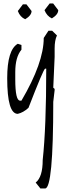

<svg xmlns="http://www.w3.org/2000/svg" viewBox="-20 -674 375 1093"><path d="M255.9 -499H276.9L304.2 -472.2Q291 -444.8 291 -397.9V-350.1L283.2 -174.8L291 -168V-161.1L283.2 -94.2Q283.2 398.9 236.8 398.9H210L183.1 365.2Q223.1 334 223.1 236.8Q243.2 51.8 243.2 -283.2H236.8Q227.1 -279.8 142.1 -60.1Q112.8 -33.2 81.1 -25.9Q21 -25.9 21 -229Q21 -390.1 81.1 -424.8L102.1 -418V-391.1Q66.9 -349.1 66.9 -263.2V-222.2Q66.9 -101.1 94.2 -101.1H102.1Q229 -316.9 229 -458ZM110.4 -649.4H130.4L159.7 -611.3Q159.7 -586.4 123.5 -564.5Q94.2 -577.1 81.5 -611.3ZM262.7 -654.3H282.7L311.5 -616.2Q311.5 -591.3 275.4 -569.3Q246.6 -582.5 233.4 -616.2Z"/></svg>

Font: Loved by the King
Style: Regular
Weight: 400
Designer: Kimberly Geswein
Foundry: Kimberly Geswein
Version: Version 1.002 2006